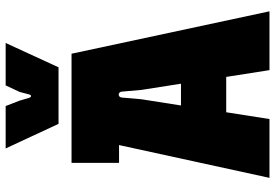

<svg xmlns="http://www.w3.org/2000/svg" viewBox="-167 -806 973 679"><g transform="rotate(-90 319.5 -466.5)"><path d="M30 0H238L262 -153H387L411 0H619L469 -700H83V-532H146ZM221 -746H421L507 -933H357L334 -884L325 -850C323 -841 316 -841 313 -850L303 -884L284 -933H134ZM286 -313 308 -453 314 -522C315 -537 334 -537 335 -522L341 -453L363 -313Z"/></g></svg>

Font: Finlandica Black
Style: Regular
Weight: 900
Designer: Niklas Ekholm, Juho Hiilivirta, Jaakko Suomalainen
Foundry: Helsinki Type Studio
Version: Version 2.000;Glyphs 3.2 (3202)